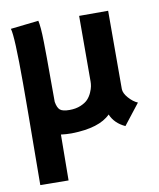

<svg xmlns="http://www.w3.org/2000/svg" viewBox="-79 -561 677 818"><g transform="rotate(-10 259.0 -152.0)"><path d="M153.3 -3.9 151.4 194.3 29.3 192.9 31.7 -111.8Q31.7 -130.9 32 -176.3Q32.2 -221.7 32.2 -246.1Q32.2 -452.1 21.5 -484.4L142.6 -498Q145.5 -484.9 147.5 -463.1Q149.4 -441.4 150.1 -404.1Q150.9 -366.7 150.9 -335.7Q150.9 -304.7 151.1 -244.4Q151.4 -184.1 151.4 -145.5Q155.8 -119.6 167 -110.1Q178.2 -100.6 208 -100.6Q235.4 -100.6 256.3 -109.4Q277.3 -118.2 288.3 -130.1Q299.3 -142.1 306.2 -157.7Q313 -173.3 314.9 -184.1Q316.9 -194.8 316.9 -204.1L317.4 -488.3H442.9L442.4 -149.4Q442.9 -131.3 461.4 -110.4Q480 -89.4 500 -81.1L430.2 8.3Q385.3 -12.2 368.2 -52.7Q319.8 -3.4 201.2 -1H196.8Q175.3 -1 153.3 -3.9Z"/></g></svg>

Font: Fantasque Sans Mono
Style: Bold
Weight: 700
Monospace: yes
Designer: Jany Belluz
Version: Version 1.8.0 ; ttfautohint (v1.8.2)